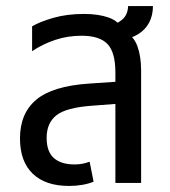

<svg xmlns="http://www.w3.org/2000/svg" viewBox="-20 -604 562 634"><path d="M361 0V-365Q361 -431 335 -458.5Q309 -486 249 -486Q204 -486 163 -472.5Q122 -459 86 -435V-517Q111 -532 156 -545Q201 -558 257 -558Q305 -558 339 -546Q373 -534 389 -502Q421 -486 433.5 -452Q446 -418 446 -371V0ZM208 10Q130 10 88 -30.5Q46 -71 46 -147Q46 -230 100 -275Q154 -320 274 -328L377 -335V-262L285 -255Q199 -249 166.5 -223.5Q134 -198 134 -149Q134 -103 158 -82Q182 -61 226 -61Q241 -61 253 -63.5Q265 -66 276 -70L289 -4Q272 3 251 6.5Q230 10 208 10ZM386 -472 338 -518Q362 -522 382 -538Q402 -554 403 -584H485Q485 -553 472.5 -529.5Q460 -506 437.5 -492Q415 -478 386 -472Z"/></svg>

Font: Noto Sans Thai SemiCondensed
Style: Regular
Weight: 400
Width: 4
Designer: Monotype Design Team
Foundry: Monotype Imaging Inc.
Version: Version 2.001